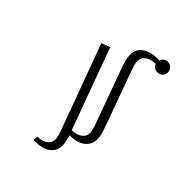

<svg xmlns="http://www.w3.org/2000/svg" viewBox="-217 -714 962 962"><g transform="rotate(45 264.0 -232.5)"><path d="M95.2 -439 141.1 -456.1 298.8 -25.9Q332 -25.9 353 -41Q374 -56.2 374 -80.1Q374 -99.1 356.9 -144L262.2 -404.8Q246.6 -448.2 242.2 -464.8Q237.8 -481.4 237.8 -502Q237.8 -538.1 267.1 -560.5Q296.4 -583 345.2 -583H361.8Q365.7 -594.7 375.5 -601.8Q385.3 -608.9 397.9 -608.9Q413.1 -608.9 424.1 -597.9Q435.1 -586.9 435.1 -570.8Q435.1 -554.7 424.3 -544.4Q413.6 -534.2 397.9 -534.2Q369.6 -534.2 361.8 -558.1Q327.6 -558.1 306.9 -542.7Q286.1 -527.3 286.1 -502.9Q286.1 -483.9 303.2 -439L397.9 -178.2Q413.1 -135.3 417.5 -118.9Q421.9 -102.5 421.9 -82Q421.9 -45.9 392.3 -22.9Q362.8 0 314 0H309.1Q320.8 40 320.8 63Q320.8 99.1 291.7 121.6Q262.7 144 213.9 144H199.2V119.1Q232.4 119.1 253.2 104Q273.9 88.9 273.9 64.9Q273.9 44.9 256.8 0Z"/></g></svg>

Font: Dehuti Alt
Style: Bold
Weight: 700
Version: Version 1.2